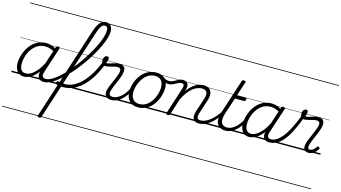

<svg xmlns="http://www.w3.org/2000/svg" viewBox="-147 -1598 4777 2691"><g transform="rotate(15 2242.0 -252.0)"><path d="M186 17Q144 17 114 -3Q84 -23 68 -59.5Q52 -96 52 -146Q52 -190 64.5 -240.5Q77 -291 102 -340.5Q127 -390 165.5 -430Q204 -470 256 -494.5Q308 -519 374 -519Q413 -519 452.5 -505Q492 -491 522 -467L511 -423Q469 -451 435.5 -460.5Q402 -470 371 -470Q317 -470 275 -449.5Q233 -429 201.5 -394Q170 -359 149.5 -317Q129 -275 119.5 -231.5Q110 -188 110 -150Q110 -114 119.5 -87.5Q129 -61 149 -47Q169 -33 200 -33Q236 -33 275.5 -56.5Q315 -80 356.5 -129Q398 -178 437 -254L450 -214Q406 -124 357.5 -73.5Q309 -23 264.5 -3Q220 17 186 17ZM474 17Q445 17 425 7Q405 -3 394 -22.5Q383 -42 383 -69Q383 -96 394 -130L512 -494Q516 -506 523 -510.5Q530 -515 543 -515Q561 -515 566 -507.5Q571 -500 566 -488L448 -125Q431 -74 443.5 -52.5Q456 -31 490 -31Q499 -31 502.5 -23.5Q506 -16 504.5 -7Q503 2 495.5 9.5Q488 17 474 17ZM0 490H622V500H0ZM0 -20H622V0H0ZM0 -505H622V-500H0ZM0 -1010H622V-1000H0Z M476 17Q463 17 459.5 9.5Q456 2 459 -7Q462 -16 470.5 -23.5Q479 -31 491 -31Q529 -31 577.5 -58.5Q626 -86 679.5 -134.5Q733 -183 787.5 -246Q842 -309 894 -380.5Q946 -452 991.5 -526Q1037 -600 1071.5 -671Q1106 -742 1125 -803Q1144 -864 1144 -909Q1144 -922 1152.5 -928.5Q1161 -935 1171.5 -935Q1182 -935 1190.5 -928.5Q1199 -922 1199 -909Q1199 -867 1182.5 -811Q1166 -755 1136 -690Q1106 -625 1066 -556Q1026 -487 978 -418Q930 -349 878 -285Q826 -221 772 -166.5Q718 -112 665.5 -70.5Q613 -29 565 -6Q517 17 476 17ZM622 490V500ZM622 -20V0ZM622 -505V-500ZM622 -1010V-1000Z M541 515Q528 515 521 510Q514 505 518 494L952 -849Q982 -938 1018.5 -978.5Q1055 -1019 1106 -1019Q1135 -1019 1155.5 -1005.5Q1176 -992 1187.5 -968Q1199 -944 1199 -910Q1199 -898 1190.5 -891.5Q1182 -885 1171.5 -885Q1161 -885 1152.5 -891.5Q1144 -898 1144 -910Q1144 -929 1139 -941.5Q1134 -954 1124 -961Q1114 -968 1099 -968Q1081 -968 1065 -954.5Q1049 -941 1034 -912.5Q1019 -884 1004 -837L572 496Q568 506 561.5 510.5Q555 515 541 515ZM759 17Q728 17 699 13Q670 9 653 2Q645 -1 643.5 -9Q642 -17 646 -26.5Q650 -36 657 -41Q664 -46 673 -43Q687 -39 713 -35Q739 -31 765 -31Q778 -31 783 -23.5Q788 -16 787 -6.5Q786 3 779 10Q772 17 759 17ZM622 490H1028V500H622ZM622 -20H1028V0H622ZM622 -505H1028V-500H622ZM622 -1010H1028V-1000H622Z M762 17Q750 17 745 10Q740 3 741 -6.5Q742 -16 749 -23.5Q756 -31 769 -31Q828 -31 886 -57.5Q944 -84 999.5 -137.5Q1055 -191 1105.5 -271Q1156 -351 1200 -458Q1205 -468 1214 -471.5Q1223 -475 1231.5 -473Q1240 -471 1244.5 -465Q1249 -459 1246 -449Q1202 -335 1147.5 -247.5Q1093 -160 1031 -101.5Q969 -43 901.5 -13Q834 17 762 17ZM1028 490V500ZM1028 -20V0ZM1028 -505V-500ZM1028 -1010V-1000Z M1450 17Q1422 17 1401.5 7.5Q1381 -2 1369 -20Q1357 -38 1355.5 -64.5Q1354 -91 1366 -126Q1373 -149 1386 -179.5Q1399 -210 1413.5 -243Q1428 -276 1441.5 -309.5Q1455 -343 1464 -373Q1476 -420 1463 -436.5Q1450 -453 1423 -453Q1399 -453 1368 -445Q1337 -437 1305.5 -428.5Q1274 -420 1245 -420Q1227 -420 1215 -428.5Q1203 -437 1197 -452.5Q1191 -468 1191 -489Q1191 -508 1197 -524.5Q1203 -541 1215 -551Q1227 -561 1242 -561Q1257 -561 1263.5 -552Q1270 -543 1270 -529Q1270 -517 1264.5 -499Q1259 -481 1251 -466Q1268 -464 1290.5 -470Q1313 -476 1338.5 -484Q1364 -492 1390.5 -498Q1417 -504 1440 -504Q1471 -504 1492 -490.5Q1513 -477 1520 -446.5Q1527 -416 1514 -365Q1506 -337 1492.5 -304.5Q1479 -272 1464.5 -238Q1450 -204 1437 -173Q1424 -142 1417 -118Q1403 -72 1414 -51.5Q1425 -31 1464 -31Q1474 -31 1478.5 -23.5Q1483 -16 1481 -7Q1479 2 1471.5 9.5Q1464 17 1450 17ZM1028 490H1596V500H1028ZM1028 -20H1596V0H1028ZM1028 -505H1596V-500H1028ZM1028 -1010H1596V-1000H1028Z M1449 17Q1438 17 1433.5 9.5Q1429 2 1430.5 -7Q1432 -16 1440.5 -23.5Q1449 -31 1464 -31Q1494 -31 1524.5 -45.5Q1555 -60 1583.5 -85.5Q1612 -111 1636 -145Q1660 -179 1677 -217Q1682 -228 1690.5 -228Q1699 -228 1706 -220.5Q1713 -213 1709 -203Q1690 -157 1662.5 -117Q1635 -77 1601.5 -47Q1568 -17 1529.5 0Q1491 17 1449 17ZM1595 490V500ZM1595 -20V0ZM1595 -505V-500ZM1595 -1010V-1000Z M1840 19Q1784 19 1745.5 -4.5Q1707 -28 1687.5 -70.5Q1668 -113 1668 -168Q1668 -223 1687 -284Q1706 -345 1744 -398.5Q1782 -452 1839 -485.5Q1896 -519 1972 -519Q2026 -519 2064 -496.5Q2102 -474 2122 -433.5Q2142 -393 2142 -339Q2142 -298 2130.5 -249.5Q2119 -201 2095.5 -153.5Q2072 -106 2035.5 -67Q1999 -28 1950.5 -4.5Q1902 19 1840 19ZM1846 -31Q1905 -31 1950 -61Q1995 -91 2024.5 -138Q2054 -185 2069 -237Q2084 -289 2084 -334Q2084 -376 2070.5 -406Q2057 -436 2030 -452.5Q2003 -469 1964 -469Q1906 -469 1861.5 -440Q1817 -411 1786.5 -364.5Q1756 -318 1740 -266.5Q1724 -215 1724 -170Q1724 -128 1738.5 -96.5Q1753 -65 1780 -48Q1807 -31 1846 -31ZM1596 490H2197V500H1596ZM1596 -20H2197V0H1596ZM1596 -505H2197V-500H1596ZM1596 -1010H2197V-1000H1596Z M2167 -406Q2152 -406 2134 -411.5Q2116 -417 2099 -425.5Q2082 -434 2069 -445Q2061 -452 2059 -460.5Q2057 -469 2060 -476Q2063 -483 2069.5 -485.5Q2076 -488 2084 -481Q2111 -461 2131 -455.5Q2151 -450 2168 -450Q2195 -450 2217.5 -460.5Q2240 -471 2261 -483.5Q2282 -496 2304.5 -506Q2327 -516 2353 -516Q2362 -516 2366 -509Q2370 -502 2368.5 -492.5Q2367 -483 2361 -475.5Q2355 -468 2345 -468Q2326 -468 2306.5 -459Q2287 -450 2265.5 -437.5Q2244 -425 2219.5 -415.5Q2195 -406 2167 -406ZM2198 490V500ZM2198 -20V0ZM2198 -505V-500ZM2198 -1010V-1000Z M2722 17Q2692 17 2671.5 7Q2651 -3 2641 -23.5Q2631 -44 2631.5 -73Q2632 -102 2644 -140L2710 -340Q2724 -380 2721 -409Q2718 -438 2698.5 -453.5Q2679 -469 2641 -469Q2611 -469 2577.5 -456.5Q2544 -444 2510 -417Q2476 -390 2443.5 -346.5Q2411 -303 2381 -242L2304 -4Q2301 6 2294.5 10.5Q2288 15 2273 15Q2261 15 2253.5 10Q2246 5 2249 -6L2373 -388Q2387 -429 2380.5 -448.5Q2374 -468 2347 -468Q2336 -468 2331.5 -475.5Q2327 -483 2328 -492.5Q2329 -502 2336 -509Q2343 -516 2354 -516Q2378 -516 2395 -508.5Q2412 -501 2422 -486.5Q2432 -472 2434.5 -452.5Q2437 -433 2432 -408L2420 -369Q2450 -412 2480 -440.5Q2510 -469 2540.5 -486.5Q2571 -504 2600 -511.5Q2629 -519 2655 -519Q2704 -519 2734.5 -497Q2765 -475 2773 -431.5Q2781 -388 2759 -323L2697 -132Q2680 -80 2688.5 -55.5Q2697 -31 2737 -31Q2746 -31 2750 -23.5Q2754 -16 2752.5 -7Q2751 2 2743.5 9.5Q2736 17 2722 17ZM2197 490H2868V500H2197ZM2197 -20H2868V0H2197ZM2197 -505H2868V-500H2197ZM2197 -1010H2868V-1000H2197Z M2722 17Q2711 17 2706.5 9.5Q2702 2 2703.5 -7Q2705 -16 2713.5 -23.5Q2722 -31 2737 -31Q2767 -31 2800 -44Q2833 -57 2867 -83Q2901 -109 2937 -149Q2973 -189 3009 -244Q3017 -257 3026 -255Q3035 -253 3039.5 -243.5Q3044 -234 3037 -225Q2997 -161 2957.5 -115Q2918 -69 2878.5 -40Q2839 -11 2800 3Q2761 17 2722 17ZM2868 490V500ZM2868 -20V0ZM2868 -505V-500ZM2868 -1010V-1000Z M3109 17Q3065 17 3034.5 1Q3004 -15 2988 -45Q2972 -75 2972.5 -118.5Q2973 -162 2991 -217L3151 -709Q3155 -721 3161.5 -725.5Q3168 -730 3182 -730Q3199 -730 3205 -724Q3211 -718 3207 -706L3139 -500H3267Q3278 -500 3280.5 -494Q3283 -488 3280 -476Q3276 -463 3269.5 -457.5Q3263 -452 3253 -452H3124L3047 -219Q3031 -169 3029 -133Q3027 -97 3038 -74.5Q3049 -52 3070.5 -41.5Q3092 -31 3123 -31Q3133 -31 3137 -23.5Q3141 -16 3140 -7Q3139 2 3131 9.5Q3123 17 3109 17ZM2868 490H3256V500H2868ZM2868 -20H3256V0H2868ZM2868 -505H3256V-500H2868ZM2868 -1010H3256V-1000H2868Z M3109 17Q3098 17 3093.5 9.5Q3089 2 3090.5 -7Q3092 -16 3100.5 -23.5Q3109 -31 3124 -31Q3154 -31 3184.5 -45.5Q3215 -60 3243.5 -85.5Q3272 -111 3296 -145Q3320 -179 3337 -217Q3342 -228 3350.5 -228Q3359 -228 3366 -220.5Q3373 -213 3369 -203Q3350 -157 3322.5 -117Q3295 -77 3261.5 -47Q3228 -17 3189.5 0Q3151 17 3109 17ZM3255 490V500ZM3255 -20V0ZM3255 -505V-500ZM3255 -1010V-1000Z M3454 17Q3413 17 3383 -3Q3353 -23 3337 -59.5Q3321 -96 3321 -146Q3321 -190 3333.5 -240.5Q3346 -291 3371 -340.5Q3396 -390 3434 -430Q3472 -470 3524.5 -494.5Q3577 -519 3643 -519Q3681 -519 3720.5 -505Q3760 -491 3791 -467L3779 -423Q3738 -451 3704.5 -460.5Q3671 -470 3640 -470Q3586 -470 3544 -449.5Q3502 -429 3470.5 -394Q3439 -359 3418.5 -317Q3398 -275 3388 -231.5Q3378 -188 3378 -150Q3378 -114 3388 -87.5Q3398 -61 3418 -47Q3438 -33 3469 -33Q3504 -33 3544 -56.5Q3584 -80 3625.5 -129Q3667 -178 3705 -254L3718 -214Q3674 -124 3626 -73.5Q3578 -23 3533.5 -3Q3489 17 3454 17ZM3743 17Q3714 17 3693.5 7Q3673 -3 3662.5 -22.5Q3652 -42 3652 -69Q3652 -96 3663 -130L3781 -494Q3785 -506 3791.5 -510.5Q3798 -515 3811 -515Q3829 -515 3834 -507.5Q3839 -500 3835 -488L3716 -125Q3700 -74 3712.5 -52.5Q3725 -31 3758 -31Q3767 -31 3771 -23.5Q3775 -16 3773.5 -7Q3772 2 3764.5 9.5Q3757 17 3743 17ZM3256 490H3891V500H3256ZM3256 -20H3891V0H3256ZM3256 -505H3891V-500H3256ZM3256 -1010H3891V-1000H3256Z M3745 17Q3732 17 3728.5 9.5Q3725 2 3727.5 -7Q3730 -16 3739 -23.5Q3748 -31 3760 -31Q3795 -31 3833.5 -53Q3872 -75 3913.5 -124Q3955 -173 3998 -253.5Q4041 -334 4086 -452Q4088 -457 4095.5 -458Q4103 -459 4111.5 -457Q4120 -455 4124.5 -449.5Q4129 -444 4126 -435Q4079 -310 4033.5 -223Q3988 -136 3941.5 -83.5Q3895 -31 3846.5 -7Q3798 17 3745 17ZM3891 490H3916V500H3891ZM3891 -20H3916V0H3891ZM3891 -505H3916V-500H3891ZM3891 -1010H3916V-1000H3891Z M4317 16Q4291 16 4273 7Q4255 -2 4247 -19.5Q4239 -37 4240.5 -62.5Q4242 -88 4252 -122Q4260 -147 4273.5 -178Q4287 -209 4301.5 -242.5Q4316 -276 4329.5 -309.5Q4343 -343 4352 -373Q4364 -420 4351 -436.5Q4338 -453 4311 -453Q4288 -453 4257 -445Q4226 -437 4193.5 -428.5Q4161 -420 4132 -420Q4114 -420 4102.5 -428Q4091 -436 4085 -452Q4079 -468 4079 -489Q4079 -508 4085 -524.5Q4091 -541 4103 -551Q4115 -561 4130 -561Q4145 -561 4151.5 -552Q4158 -543 4158 -529Q4158 -517 4153 -499Q4148 -481 4140 -466Q4168 -465 4198.5 -474.5Q4229 -484 4262 -494Q4295 -504 4328 -504Q4359 -504 4380 -490.5Q4401 -477 4408 -446.5Q4415 -416 4402 -365Q4395 -338 4381.5 -305Q4368 -272 4353 -237.5Q4338 -203 4324.5 -170.5Q4311 -138 4302 -111Q4289 -69 4295.5 -50Q4302 -31 4324 -31Q4341 -31 4356.5 -40.5Q4372 -50 4386 -64.5Q4400 -79 4409 -94Q4414 -101 4420.5 -104Q4427 -107 4438 -100Q4449 -94 4450 -86.5Q4451 -79 4446 -71Q4435 -52 4416 -31.5Q4397 -11 4372.5 2.5Q4348 16 4317 16ZM3916 490H4484V500H3916ZM3916 -20H4484V0H3916ZM3916 -505H4484V-500H3916ZM3916 -1010H4484V-1000H3916Z"/></g></svg>

Font: Playwrite BE VLG Guides
Style: Regular
Weight: 400
Designer: Veronika Burian, José Scaglione
Foundry: TypeTogether
Version: Version 1.003